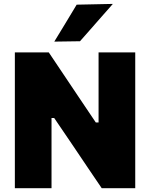

<svg xmlns="http://www.w3.org/2000/svg" viewBox="-20 -988 788 1008"><path d="M58 0Q58 -56.5 58 -109.8Q58 -163 58 -230.5V-474Q58 -544.5 58 -599.8Q58 -655 58 -713H236Q278.5 -649.5 315 -595.2Q351.5 -541 388.5 -485.5L483 -345H497.5V-474Q497.5 -544.5 497.5 -599.8Q497.5 -655 497.5 -713H690Q690 -655 690 -599.8Q690 -544.5 690 -474V-230.5Q690 -163 690 -109.8Q690 -56.5 690 0H514Q479 -51.5 441.8 -106.5Q404.5 -161.5 361 -226.5L264.5 -368.5H250.5V-230.5Q250.5 -163 250.5 -109.8Q250.5 -56.5 250.5 0ZM265 -769.5Q295 -818.5 324.2 -866.8Q353.5 -915 382.5 -963.5L572.5 -967.5Q542.5 -933.5 513.2 -900.2Q484 -867 455.8 -834.8Q427.5 -802.5 400 -771.5Z"/></svg>

Font: Commissioner Thin ExtraBold
Style: Regular
Weight: 800
Version: Version 1.000